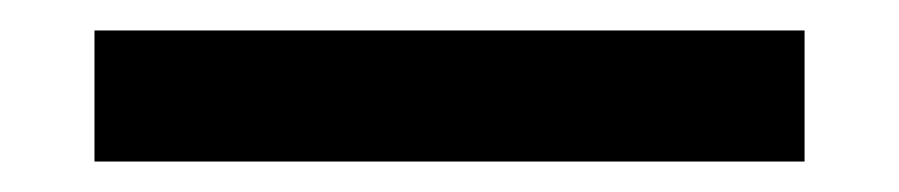

<svg xmlns="http://www.w3.org/2000/svg" viewBox="-20 30 590 126"><path d="M42 50H508V136H42Z"/></svg>

Font: Ysabeau SC
Style: Bold
Weight: 700
Designer: Christian Thalmann (Catharsis Fonts)
Version: Version 0.003